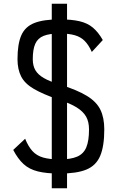

<svg xmlns="http://www.w3.org/2000/svg" viewBox="-20 -918 640 1031"><path d="M300 14Q230 14 183.5 2.5Q137 -9 106.5 -37Q76 -65 51 -113L115 -173Q132 -131 154.5 -106.5Q177 -82 212 -72Q247 -62 300 -62Q360 -62 394.5 -77Q429 -92 443.5 -127Q458 -162 458 -223Q458 -264 442.5 -291.5Q427 -319 392 -341Q357 -363 295 -383Q211 -412 162 -440.5Q113 -469 93.5 -507.5Q74 -546 74 -600Q74 -682 94.5 -728.5Q115 -775 164.5 -794.5Q214 -814 300 -814Q364 -814 407 -804Q450 -794 479 -769.5Q508 -745 532 -703L473 -639Q456 -677 434.5 -698.5Q413 -720 381 -729Q349 -738 300 -738Q246 -738 214.5 -725.5Q183 -713 169.5 -683Q156 -653 156 -600Q156 -565 170 -541Q184 -517 216 -498.5Q248 -480 305 -463Q394 -435 446 -403.5Q498 -372 519 -329Q540 -286 540 -223Q540 -133 518 -81Q496 -29 444 -7.5Q392 14 300 14ZM258 93V-898H340V93Z"/></svg>

Font: Victor Mono Thin Medium
Style: Regular
Weight: 500
Monospace: yes
Version: Version 1.561;gftools[0.9.30]